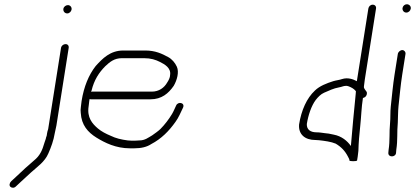

<svg xmlns="http://www.w3.org/2000/svg" viewBox="-20 -707 1948 901"><path d="M266.3 -482C246.2 -355 226.1 -228 206 -101C203.6 -94.3 201.9 -88 201 -82L199.1 -70C196.9 -64.7 195.5 -59.7 194.7 -55C192.6 -50.3 190.8 -45 189.2 -39C178.2 -0.1 166.8 24.1 139.7 46C110.8 71 88.6 90.5 58 120L32.2 144C28.2 148 25.8 152.5 25.1 157.5C23.5 167.5 31 174 40.9 174C45.9 174 50.4 172 54.4 168L80.2 144C97.4 128 112.2 114.3 124.7 103C155.1 75.4 190.2 52.5 206.9 13C219.5 -15.4 231.6 -48 237 -82C238.7 -92.8 242.9 -106.5 244.7 -118L302.3 -482C304 -492.3 297.9 -500 287.7 -500C277.5 -500 268 -492.4 266.3 -482ZM277.4 -665.5C275.6 -654 284 -644 295.5 -644C305.4 -644 314.4 -652.6 315.9 -662.5C317.6 -673.3 309.4 -683 298.7 -683C288.8 -683 279 -675.4 277.4 -665.5Z M407.7 -276C408.8 -278.7 409.5 -280.7 409.7 -282C421.7 -331.8 444.3 -366.3 473.7 -396C495.2 -416.1 515.7 -434 552.7 -434H655.7C688 -434 710.4 -426.7 731.4 -416C752.5 -405.3 783.5 -388.3 778.2 -355C778.7 -344 770.3 -327.9 764.7 -320C750.8 -295.1 725.9 -277 691.9 -277H411.9C411.2 -277 409.8 -276.7 407.7 -276ZM400.3 -242C402.2 -241.3 404.2 -241 406.2 -241H686.2C738.7 -241 770.6 -268.7 795.1 -304C811 -331 821.2 -369 809.9 -394C801.7 -412.1 787.2 -429.4 769.5 -439C739.9 -455.1 709 -470 661.4 -470H558.4C497.1 -470 461 -432.4 428.9 -397C396.5 -355.7 373.6 -300.5 362.9 -233C361.5 -224.3 360.4 -215.3 359.6 -206C357.9 -195.3 357.7 -185.7 359 -177C362.2 -120.1 392.2 -86.4 432.2 -61.5C472.1 -36.8 523.9 -11 589.7 -11H609.7C642.3 -11 669 -17 689.9 -31C736.9 -55.6 773 -91.9 803.4 -135C818.5 -155.3 827.5 -178.7 839 -202C849.2 -224.9 815.7 -232.6 806.6 -212C800.7 -200.1 794.8 -184.5 787.2 -172C772.2 -147 753 -122 733.2 -102C725.1 -93.6 704.6 -79.1 694.4 -72C675 -60.8 660.5 -48 633.6 -48C628.2 -47.3 622.1 -47 615.4 -47H595.4C589.4 -47 584.2 -47.3 579.6 -48C549.2 -51.9 522.7 -58.2 499.1 -70C477.1 -79 455.4 -90.5 439.5 -104C413 -126.5 387.6 -155.5 395.9 -208C396.7 -216.7 397.6 -225 398.9 -233Z M1650.2 -279C1649.7 -275.7 1649.4 -271.7 1649.3 -267C1641.1 -184.8 1633.3 -103.8 1626.8 -24L1626.5 -22C1609.6 -46.2 1583 -68 1546.9 -75L1522.7 -80L1505 -82C1492.9 -83.4 1480.2 -86 1465.6 -86C1436.3 -86 1418.9 -99.1 1419.8 -125C1426.2 -165.5 1441.1 -210.8 1461.7 -238C1472.1 -251.2 1485.3 -265.3 1501.1 -272C1524.1 -281.9 1545.3 -292.5 1571 -297C1584 -299 1591.4 -304 1602.1 -304C1605.6 -304.7 1610.1 -304 1615.8 -302C1629.3 -296.8 1640.4 -290.6 1648.5 -281C1648.4 -280.3 1649 -279.7 1650.2 -279ZM1708.6 -667C1690.6 -553.3 1672.6 -439.7 1654.6 -326C1636.9 -335.6 1612.1 -344.5 1585.2 -336C1574.1 -331.8 1555.8 -329.9 1543.6 -326C1513.1 -316.3 1479.6 -303.6 1457.7 -282C1419.8 -246.8 1394.1 -190.1 1383.5 -123C1379.7 -76.8 1410.7 -50 1459.9 -50C1465.9 -50 1471.5 -49.7 1476.8 -49C1502.8 -46.1 1534.1 -42 1555.2 -33C1581.3 -17.4 1599.1 0.8 1613.4 29C1615.9 33.9 1620.5 41.3 1619.7 46C1619 50.6 1655 50.8 1655.7 46L1658.6 28C1659.7 20.7 1660.8 11.7 1661.8 1C1662.9 -39.5 1666.1 -75.8 1670.7 -118C1675.5 -162.4 1675.9 -201.4 1683.1 -247C1687.3 -248.3 1690.9 -250 1693.9 -252C1700.8 -258 1704.5 -269.7 1699.9 -277L1692.5 -287C1689.5 -292 1686.7 -294.6 1688 -303C1689 -313.7 1690.4 -324.3 1692.1 -335L1744.6 -667C1746.3 -677.4 1739.2 -685 1729 -685C1718.8 -685 1710.3 -677.3 1708.6 -667Z M1846.9 -454 1831.4 -356C1824 -309.5 1819 -253.8 1813.8 -207C1810.9 -181.2 1812.9 -154 1810.3 -128C1806 -86 1810.5 -47.3 1803.5 -3L1802.3 11C1801.9 33.2 1838.2 31.6 1838.6 9L1839.8 -5C1846.9 -49.8 1842.3 -86.8 1846.7 -131C1848 -155.4 1847.4 -183.2 1850.1 -209C1855.2 -254.8 1860.1 -309.8 1867.4 -356L1882.9 -454C1884.4 -463.2 1877 -472 1867.8 -472C1858.5 -472 1848.4 -463.2 1846.9 -454ZM1869 -669.5C1867.3 -658.4 1875.2 -648 1886.6 -648C1897 -648 1906 -656.3 1907.6 -666.5C1909.4 -677.8 1900.3 -687 1889.3 -687C1879.4 -687 1870.6 -679.4 1869 -669.5Z"/></svg>

Font: CiSf OpenHand
Style: Obl
Weight: 400
Foundry: Cannot Into Space Fonts
Version: Version 0.7892